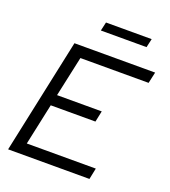

<svg xmlns="http://www.w3.org/2000/svg" viewBox="-155 -986 972 1098"><g transform="rotate(20 331.0 -436.5)"><path d="M22 0 171 -700H662L647 -632H232L179 -387H451L437 -320H165L111 -68H531L517 0ZM288 -820 300 -873H578L566 -820Z"/></g></svg>

Font: Red Hat Display VF
Style: Italic
Weight: 300
Italic angle: -12°
Designer: Pentagram, MCKL
Foundry: Pentagram, MCKL
Version: Version 1.010